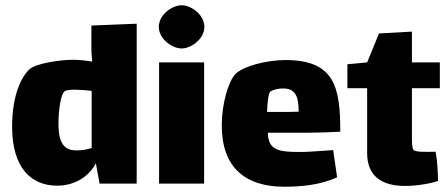

<svg xmlns="http://www.w3.org/2000/svg" viewBox="-20 -697 1700 729"><path d="M327 -600V-516C327 -497 329 -479 330 -463C308 -467 282 -470 256 -470C207 -470 117 -456 93 -435C64 -409 26 -341 26 -216C26 -60 98 8 197 8C264 8 318 -27 344 -77L358 0H499V-607ZM272 -126C237 -126 202 -136 202 -227C202 -276 210 -340 226 -351C238 -359 286 -357 328 -352V-135C312 -130 293 -126 272 -126Z M670 -513C707 -513 756 -550 756 -595C756 -640 707 -677 670 -677C632 -677 583 -640 583 -595C583 -550 632 -513 670 -513ZM584 0H755V-460H584Z M1119 -120C1039 -120 998 -126 997 -193H1139C1158 -193 1221 -194 1272 -197C1272 -364 1252 -469 1064 -469C991 -469 901 -445 873 -415C847 -387 822 -303 822 -221C822 -62 910 12 1060 12C1115 12 1194 7 1260 -24L1245 -127C1185 -123 1149 -120 1119 -120ZM1007 -350C1021 -358 1040 -362 1060 -361C1100 -359 1114 -333 1114 -273C1093 -272 1068 -272 1046 -272H994C995 -305 999 -345 1007 -350Z M1544 -362H1650V-460H1544V-577L1419 -570L1374 -460L1299 -453V-362H1374V-116C1374 -29 1428 9 1518 9C1564 9 1619 -1 1643 -10C1643 -36 1641 -84 1634 -121C1601 -120 1559 -119 1551 -127C1543 -135 1544 -167 1544 -189Z"/></svg>

Font: FilmFarsi Display
Style: Regular
Weight: 400
Designer: Borna Izadpanah
Foundry: Borna Izadpanah
Version: Version 1.000;PS 001.000;hotconv 1.0.88;makeotf.lib2.5.64775